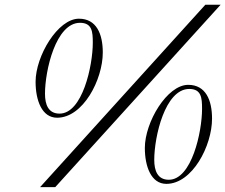

<svg xmlns="http://www.w3.org/2000/svg" viewBox="-20 -751 937 798"><path d="M146.5 26.9H209.5L897 -731.4H833.5ZM762.2 -398.4C674.3 -398.4 582 -243.2 582 -136.2C582 -59.6 607.9 13.2 671.4 13.2C779.3 13.2 861.3 -145 861.3 -257.8C861.3 -335 835 -398.4 762.2 -398.4ZM766.6 -381.3C816.9 -381.3 819.8 -344.2 819.8 -298.8C819.8 -202.1 776.4 -3.9 681.6 -3.9C635.3 -3.9 621.1 -41 621.1 -86.4C621.1 -183.1 666 -381.3 766.6 -381.3ZM308.1 -673.3C220.2 -673.3 127.9 -518.1 127.9 -411.1C127.9 -334.5 153.8 -261.7 217.3 -261.7C325.2 -261.7 407.2 -419.9 407.2 -532.7C407.2 -609.9 380.9 -673.3 308.1 -673.3ZM312.5 -656.2C362.8 -656.2 365.7 -619.1 365.7 -573.7C365.7 -477.1 322.3 -278.8 227.5 -278.8C181.2 -278.8 167 -315.9 167 -361.3C167 -458 211.9 -656.2 312.5 -656.2Z"/></svg>

Font: Cardo
Style: Italic
Weight: 400
Designer: David J. Perry
Foundry: David J. Perry
Version: Version 0.99